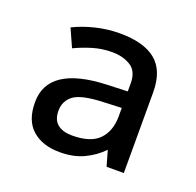

<svg xmlns="http://www.w3.org/2000/svg" viewBox="-73 -798 503 492"><g transform="rotate(20 178.5 -552.5)"><path d="M177 -722Q242 -722 275 -695Q308 -668 308 -609V-389H261L249 -431Q229 -410 201 -396.5Q173 -383 135 -383Q88 -383 60 -407.5Q32 -432 32 -482Q32 -581 190 -587L246 -589V-611Q246 -644 225 -657Q204 -670 175 -670Q147 -670 122 -662.5Q97 -655 74 -644L52 -693Q78 -706 110.5 -714Q143 -722 177 -722ZM198 -542Q138 -540 117 -524.5Q96 -509 96 -482Q96 -457 110.5 -445.5Q125 -434 150 -434Q201 -434 223.5 -457.5Q246 -481 246 -521V-544Z"/></g></svg>

Font: Noto Sans Tifinagh
Style: Regular
Weight: 400
Designer: JamraPatel
Foundry: JamraPatel LLC
Version: Version 2.004; ttfautohint (v1.8.4.7-5d5b)